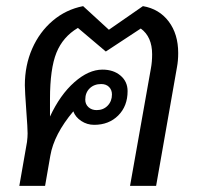

<svg xmlns="http://www.w3.org/2000/svg" viewBox="-20 -606 647 626"><path d="M561 -433Q561 -408 557 -387L489 0H404L472 -383Q476 -404 476 -429Q476 -486 439 -513L325 -438L234 -515Q185 -486 164 -434Q143 -382 143 -283V-226Q176 -297 222.5 -338Q269 -379 314 -379Q350 -379 373 -359.5Q396 -340 396 -309Q396 -260 365.5 -229.5Q335 -199 287 -199Q264 -199 245 -211.5Q226 -224 219 -243Q156 -168 144 -98L127 0H43L68 -143Q70 -159 70 -171Q70 -189 66 -241Q61 -311 61 -328Q61 -393 85 -447.5Q109 -502 152 -538.5Q195 -575 251 -586L335 -509L446 -586Q499 -577 530 -536Q561 -495 561 -433ZM258 -281Q258 -266 268.5 -256.5Q279 -247 295 -247Q317 -247 331 -261.5Q345 -276 345 -298Q345 -313 335.5 -322.5Q326 -332 310 -332Q287 -332 272.5 -318Q258 -304 258 -281Z"/></svg>

Font: Sarabun
Style: Italic
Weight: 400
Italic angle: -10°
Designer: Suppakit Chalermlarp | Katatrad Co.,Ltd.
Foundry: Cadson Demak Co.,Ltd.
Version: Version 1.000; ttfautohint (v1.6)